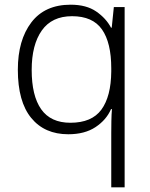

<svg xmlns="http://www.w3.org/2000/svg" viewBox="-20 -562 639 818"><path d="M454 4Q454 -17 454.5 -46.5Q455 -76 457 -97H453Q433 -51 387 -20.5Q341 10 271 10Q170 10 113 -59.5Q56 -129 56 -265Q56 -391 113.5 -466.5Q171 -542 281 -542Q348 -542 390 -513Q432 -484 453 -444H456L465 -532H511V236H454ZM280 -39Q371 -39 412 -95Q453 -151 454 -257V-271Q454 -380 414.5 -436.5Q375 -493 287 -493Q201 -493 158 -432Q115 -371 115 -264Q115 -154 155.5 -96.5Q196 -39 280 -39Z"/></svg>

Font: Noto Sans Light
Style: Regular
Weight: 300
Designer: Monotype Design Team
Foundry: Monotype Imaging Inc.
Version: Version 2.007